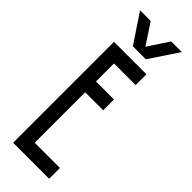

<svg xmlns="http://www.w3.org/2000/svg" viewBox="-289 -899 920 920"><g transform="rotate(45 171.0 -439.5)"><path d="M268.6 -683.6Q268.6 -665 268.6 -610.4Q232.4 -610.4 122.1 -610.4Q122.1 -580.1 122.1 -488.3Q152.3 -488.3 244.1 -488.3Q244.1 -469.7 244.1 -415Q213.9 -415 122.1 -415Q122.1 -329.1 122.1 -73.2Q165 -73.2 293 -73.2Q293 -54.7 293 0Q231.4 0 48.8 0Q48.8 -25.4 48.8 -62.5Q48.8 -174.8 48.8 -398.4Q48.8 -469.7 48.8 -683.6Q103.5 -683.6 268.6 -683.6ZM102.5 -878.9Q120.1 -852.5 171.9 -773.4Q189.5 -799.8 241.2 -878.9Q258.8 -878.9 313.5 -878.9Q289.1 -842.8 215.8 -732.4Q193.4 -732.4 127.9 -732.4Q103.5 -769.5 30.3 -878.9Q47.9 -878.9 102.5 -878.9Z"/></g></svg>

Font: ZAANS 2018
Style: Regular
Weight: 400
Designer: Counter Creatives
Version: Version 1.0 - 24-01-18